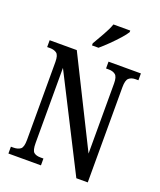

<svg xmlns="http://www.w3.org/2000/svg" viewBox="-166 -1034 950 1137"><g transform="rotate(20 309.0 -465.5)"><path d="M26 0V-43H41Q69 -43 85.5 -55Q102 -67 102 -114V-604Q102 -648 85.5 -659.5Q69 -671 45 -671H26V-714H197L472 -162V-604Q472 -646 456 -658.5Q440 -671 415 -671H397V-714H601V-671H583Q557 -671 541.5 -657.5Q526 -644 526 -600V0H454L156 -587V-114Q156 -67 170.5 -55Q185 -43 212 -43H231V0ZM272 -784Q293 -821 315 -859Q337 -897 349 -931H455V-921Q445 -904 420.5 -876.5Q396 -849 367 -820.5Q338 -792 313 -771H272Z"/></g></svg>

Font: Noto Serif Thai ExtraCondensed Medium
Style: Regular
Weight: 500
Width: 2
Designer: Monotype Design Team
Foundry: Monotype Imaging Inc.
Version: Version 2.002; ttfautohint (v1.8.4.7-5d5b)